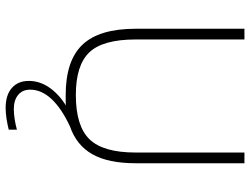

<svg xmlns="http://www.w3.org/2000/svg" viewBox="-123 -544 887 681"><g transform="rotate(90 320.5 -203.5)"><path d="M521 -241V-627H559V-241Q559 -144 527 -87.5Q495 -31 428 -8Q364 22 331 57.5Q298 93 298 133Q298 160 316.5 175.5Q335 191 367 191Q383 191 402.5 188Q422 185 440 180V209Q420 214 400 217Q380 220 363 220Q317 220 292 198Q267 176 267 138Q267 100 289.5 66.5Q312 33 354 6Q348 7 340.5 7Q333 7 317 7Q195 7 138.5 -52.5Q82 -112 82 -241V-627H120V-241Q120 -125 165.5 -77Q211 -29 317 -29Q427 -29 474 -77.5Q521 -126 521 -241Z"/></g></svg>

Font: Blinker ExtraLight
Style: Regular
Weight: 200
Designer: Juergen Huber
Foundry: supertype
Version: Version 1.017;hotconv 1.0.117;makeotfexe 2.5.65602